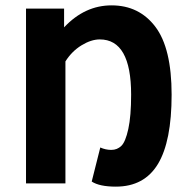

<svg xmlns="http://www.w3.org/2000/svg" viewBox="-20 -684 706 716"><path d="M412 12Q351 12 322 -7L354 -134Q374 -125 395 -125Q417 -125 432.5 -140Q448 -155 458.5 -203Q469 -251 469 -331Q469 -537 352 -537Q320 -537 284 -515Q248 -493 224 -455V0H77V-652H219V-582Q296 -664 396 -664Q499 -664 559.5 -584Q620 -504 620 -331Q620 -157 569 -72.5Q518 12 412 12Z"/></svg>

Font: Toshiba Sans
Style: Bold
Weight: 700
Designer: Paul D. Hunt
Foundry: Toshiba Corporation
Version: Version 2.020;PS 2.0;hotconv 1.0.86;makeotf.lib2.5.63406